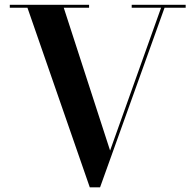

<svg xmlns="http://www.w3.org/2000/svg" viewBox="-20 -770 818 804"><path d="M757.5 -750V-737.5H669L399 14.5H356L95 -737.5H21V-750H353V-737.5H247L441 -139.5L654.5 -737.5H531.5V-750Z"/></svg>

Font: Bodoni Moda 18pt SemiBold
Style: Regular
Weight: 600
Designer: Owen Earl
Foundry: indestructible type
Version: Version 2.005